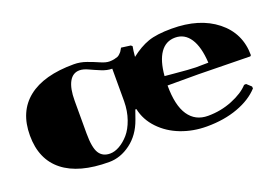

<svg xmlns="http://www.w3.org/2000/svg" viewBox="-79 -758 1439 996"><g transform="rotate(-20 640.0 -260.0)"><path d="M1254.9 -254.9Q1010.3 -259.8 970.2 -259.8H799.8Q799.8 -149.4 837.2 -94.7Q874.5 -40 943.8 -40Q1015.1 -40 1078.4 -65.7Q1141.6 -91.3 1173.8 -127L1185.1 -127.9L1210 -105L1210.9 -94.2Q1167 -45.9 1091.3 -18.1Q1015.6 9.8 919.9 9.8Q844.2 9.8 777.8 -15.6Q711.4 -41 665.3 -89.4Q619.1 -137.7 606 -200.2H600.1L582 -148.9Q555.2 -73.7 499 -32Q442.9 9.8 379.9 9.8Q213.9 9.8 127 -59.1Q40 -127.9 40 -259.8Q40 -391.6 127 -460.7Q213.9 -529.8 379.9 -529.8Q415 -529.8 449.5 -517.3Q483.9 -504.9 512 -492.4Q540 -480 560.1 -480Q574.7 -480 586.7 -482.7Q598.6 -485.4 605.5 -488Q612.3 -490.7 619.4 -497.8Q626.5 -504.9 628.4 -507.3Q630.4 -509.8 635.3 -518.6L640.1 -526.9L691.9 -520L699.2 -513.2Q694.8 -492.2 691.9 -457Q741.7 -496.1 789.3 -512.9Q836.9 -529.8 919.9 -529.8Q1072.8 -529.8 1166.3 -455.6Q1259.8 -381.3 1259.8 -259.8ZM1039.1 -298.8Q1034.2 -387.2 1003.7 -433.6Q973.1 -480 920.9 -480Q869.1 -480 838.9 -436.8Q808.6 -393.6 801.8 -311Q807.6 -310.5 849.9 -306.6Q892.1 -302.7 923.8 -300.3Q955.6 -297.9 970.2 -297.9Q1005.9 -297.9 1039.1 -298.8ZM560.1 -439.9Q532.2 -439.9 502 -452.4Q471.7 -464.8 444.6 -477.5Q417.5 -490.2 397 -490.2Q359.4 -490.2 339.6 -454.1Q319.8 -418 319.8 -350.1V-169.9Q319.8 -91.3 339.4 -60.5Q358.9 -29.8 399.9 -29.8Q425.3 -29.8 452.4 -45.2Q479.5 -60.5 503.7 -88.1Q527.8 -115.7 543.7 -160.9Q559.6 -206.1 560.1 -259.8Z"/></g></svg>

Font: Yokawerad
Style: Regular
Weight: 500
Designer: gluk
Foundry: gluk
Version: Version 0.79